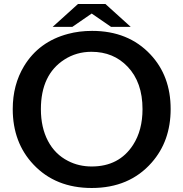

<svg xmlns="http://www.w3.org/2000/svg" viewBox="-20 -899 920 963"><path d="M371.1 -878.9H508.8L635.7 -764.2H537.1L439.9 -831.1L342.8 -764.2H244.1ZM441.9 -744.1Q623.5 -744.1 734.4 -626Q835.9 -518.1 835.9 -352.1Q835.9 -191.4 740.7 -83.5Q628.9 43.9 439.9 43.9Q258.8 43.9 147.9 -73.7Q43.9 -183.6 43.9 -352.1Q43.9 -473.6 100.6 -567.4Q175.3 -690.4 321.3 -729Q377.4 -744.1 441.9 -744.1ZM438.5 -639.2Q363.3 -639.2 302.7 -600.1Q185.1 -524.4 185.1 -351.6Q185.1 -259.3 220.7 -191.9Q255.9 -125 321.3 -91.8Q375 -64 439.9 -64Q577.6 -64 647.5 -172.4Q694.8 -245.6 694.8 -351.6Q694.8 -486.3 620.1 -564.5Q549.3 -639.2 438.5 -639.2Z"/></svg>

Font: FORM UDPGothic
Style: Bold
Weight: 700
Foundry: Pronama LLC
Version: Version 1.051